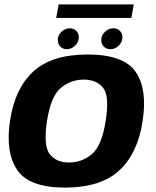

<svg xmlns="http://www.w3.org/2000/svg" viewBox="-20 -847 708 872"><path d="M275.5 5Q438 5 522.2 -73.5Q606.5 -152 628 -299Q650 -443.5 595.5 -521.5Q541 -599.5 378 -599.5Q215.5 -599.5 131.5 -522.5Q47.5 -445.5 25.5 -299Q4 -154 58.5 -74.5Q113 5 275.5 5ZM293.5 -109Q235.5 -109 206 -146.8Q176.5 -184.5 193.5 -298Q211 -410.5 256.5 -448Q302 -485.5 360 -485.5Q418.5 -485.5 448.2 -448.2Q478 -411 460 -298Q442.5 -185 397.2 -147Q352 -109 293.5 -109ZM283.5 -623.5Q304.5 -623.5 321.2 -639.8Q338 -656 338 -677.5Q338 -695 326.5 -706.8Q315 -718.5 297 -718.5Q276 -718.5 259.2 -702.8Q242.5 -687 242.5 -665Q242.5 -647.5 253.8 -635.5Q265 -623.5 283.5 -623.5ZM481.5 -623.5Q502.5 -623.5 519.2 -639.8Q536 -656 536 -677.5Q536 -695 524.5 -706.8Q513 -718.5 495 -718.5Q474 -718.5 457 -702.8Q440 -687 440 -665Q440 -647.5 451.5 -635.5Q463 -623.5 481.5 -623.5ZM235 -765.5H576.5L587.5 -827H246.5Z"/></svg>

Font: Anybody UltraCondensed Thin
Style: Bold Italic
Weight: 700
Italic angle: -10°
Version: Version 1.111